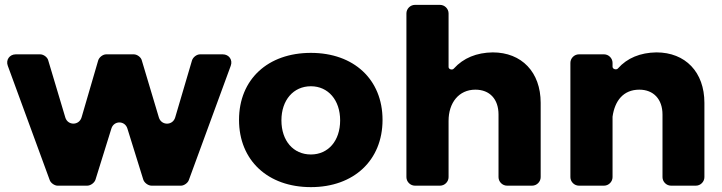

<svg xmlns="http://www.w3.org/2000/svg" viewBox="-20 -762 2965 788"><path d="M755 -23 927 -492C936 -516 920 -539 894 -539H801C787 -539 772 -527 768 -514L699 -280C689 -246 642 -246 632 -280L562 -514C559 -527 543 -539 529 -539H416C402 -539 387 -527 383 -514L315 -281C305 -246 258 -246 248 -280L178 -514C175 -527 159 -539 145 -539H45C19 -539 3 -516 12 -492L184 -23C188 -11 204 0 216 0H338C352 0 368 -12 372 -25L437 -234C447 -268 493 -268 503 -234L568 -25C572 -12 588 0 602 0H723C735 0 751 -11 755 -23Z M1256 -545C1079 -545 961 -436 961 -270C961 -104 1079 6 1256 6C1432 6 1550 -104 1550 -270C1550 -436 1432 -545 1256 -545ZM1256 -408C1327 -408 1376 -351 1376 -268C1376 -184 1327 -128 1256 -128C1184 -128 1135 -184 1135 -268C1135 -351 1184 -408 1256 -408Z M2002 -547C1936 -546 1882 -524 1843 -481C1837 -473 1821 -477 1821 -487V-707C1821 -726 1805 -742 1786 -742H1683C1664 -742 1648 -726 1648 -707V-35C1648 -16 1664 0 1683 0H1786C1805 0 1821 -16 1821 -35V-266C1821 -340 1863 -394 1931 -394C1990 -394 2026 -355 2026 -292V-35C2026 -16 2042 0 2061 0H2164C2183 0 2199 -16 2199 -35V-340C2199 -466 2121 -547 2002 -547Z M2604 -394C2662 -394 2699 -355 2699 -292V-35C2699 -16 2715 0 2734 0H2836C2855 0 2871 -16 2871 -35V-340C2871 -466 2793 -547 2674 -547C2608 -546 2554 -524 2516 -481C2510 -474 2494 -478 2494 -488V-504C2494 -523 2478 -539 2459 -539H2356C2337 -539 2321 -523 2321 -504V-35C2321 -16 2337 0 2356 0H2459C2478 0 2494 -16 2494 -35V-283C2503 -348 2538 -394 2604 -394Z"/></svg>

Font: Trueno
Style: RoundBd
Weight: 700
Designer: Julieta Ulanovsky, Jasper
Foundry: Julieta Ulanovsky, Cannot Into Space Fonts
Version: Version 3.001